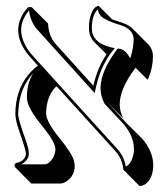

<svg xmlns="http://www.w3.org/2000/svg" viewBox="-20 -579 577 665"><path d="M509.8 -385.3Q509.8 -345.2 494.1 -308.6Q491.7 -303.2 490.7 -303.2L450.7 -343.3Q449.7 -343.3 448.7 -343.3Q395 -272 394.5 -217.3Q395 -191.4 407.2 -168.9L350.6 -225.6L416 -154.8L472.7 -98.6Q510.3 -54.2 510.7 -8.3Q510.7 36.6 485.8 57.1Q475.1 64.9 463.4 65.4L407.2 8.8Q403.8 -28.3 380.9 -54.2L175.8 -280.3Q141.6 -249.5 139.6 -187.5Q139.6 -157.7 185.1 -102.1Q230 -46.9 236.3 -21.5Q238.3 -12.7 238.8 -5.4Q238.8 29.3 210.9 48.8Q199.7 56.2 189.5 56.6H88.4L32.2 0Q30.3 -4.4 29.8 -5.9Q31.2 -12.2 37.1 -15.1Q59.1 -18.1 67.9 -37.1Q69.8 -42.5 69.8 -46.9Q69.8 -58.6 47.9 -121.1Q33.2 -162.6 33.2 -184.1Q33.2 -264.6 78.1 -320.3Q93.8 -338.9 111.3 -351.6L81.1 -385.3Q43.5 -429.7 43 -475.1Q43.9 -517.6 77.1 -554.2H89.8L146.5 -497.6Q148.4 -455.1 171.4 -428.2L303.2 -282.2Q317.9 -345.2 349.1 -391.1L307.1 -432.6Q288.1 -452.6 288.1 -481.9Q288.1 -512.7 296.1 -531.7Q304.2 -550.8 312.5 -555.2L320.8 -559.1Q322.8 -557.6 323.7 -556.6L368.2 -512.2Q377.9 -508.8 389.2 -504.9Q423.3 -495.1 437.5 -481.4L494.1 -424.8Q509.3 -408.7 509.8 -385.3ZM95.2 -325.2Q47.9 -276.4 43.5 -194.8Q43 -189 43 -184.1Q43 -166 67.4 -98.6Q80.1 -63.5 80.1 -46.9Q79.1 -23.9 53.7 -9.8H132.8Q151.4 -9.8 165 -35.2Q171.9 -48.8 171.9 -62Q171.9 -86.4 129.9 -137.7Q82.5 -195.8 75.2 -226.1Q73.2 -235.8 73.2 -244.1Q73.7 -291.5 95.2 -325.2ZM127 -349.1 129.9 -345.7 388.7 -60.5Q410.2 -35.2 415.5 -2.4Q437.5 -11.7 443.4 -52.2Q444.3 -59.1 443.8 -64.9Q442.9 -107.4 408.7 -148.4L342.3 -219.7L341.8 -220.7Q328.1 -246.6 328.1 -273.9Q329.1 -333 384.3 -406.2L387.2 -410.6L393.1 -410.2Q412.6 -408.7 429.2 -379.9Q430.7 -377.9 431.2 -377Q442.9 -414.1 442.9 -441.9Q442.9 -477.5 397.5 -492.2Q392.1 -493.7 386.2 -495.6Q370.1 -500.5 357.9 -506.1Q345.7 -511.7 339.1 -515.6Q332.5 -519.5 327.9 -525.4Q323.2 -531.2 322.3 -533.4Q321.3 -535.6 320.3 -541L318.8 -546.4Q298.8 -528.8 297.9 -481.9Q297.9 -432.6 360.4 -416Q361.8 -415.5 362.3 -415.5L377.4 -412.1L367.7 -399.9Q328.1 -349.1 312 -275.4L308.1 -256.8L293.5 -272.5L107.4 -478.5Q85 -505.4 80.6 -543Q53.2 -509.8 53.2 -475.1Q54.2 -432.6 88.4 -391.6L118.7 -357.9Z"/></svg>

Font: Linux Biolinum Shadow O
Style: Regular
Weight: 400
Designer: Philipp H. Poll
Foundry: Philipp H. Poll
Version: Version 1.0.4